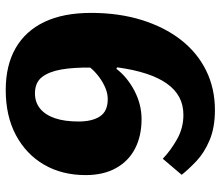

<svg xmlns="http://www.w3.org/2000/svg" viewBox="-70 -686 770 670"><g transform="rotate(-90 315.0 -351.0)"><path d="M266 14Q205 14 161 -4.5Q117 -23 88 -50.5Q59 -78 40 -102L96 -168Q124 -141 163.5 -118.5Q203 -96 249 -96Q284 -96 311 -110.5Q338 -125 358.5 -154Q379 -183 393 -226Q407 -269 415 -327L410 -330Q381 -292 333.5 -267Q286 -242 234 -242Q176 -242 132 -264.5Q88 -287 63.5 -331Q39 -375 39 -437Q39 -520 75.5 -582.5Q112 -645 178.5 -680.5Q245 -716 336 -716Q422 -716 482 -681.5Q542 -647 573.5 -581Q605 -515 605 -418Q605 -322 580.5 -242.5Q556 -163 511.5 -105.5Q467 -48 404.5 -17Q342 14 266 14ZM304 -360Q323 -360 342.5 -368Q362 -376 381 -390Q400 -404 414 -421Q415 -479 407.5 -522Q400 -565 381 -589.5Q362 -614 324 -614Q293 -614 271 -596Q249 -578 237.5 -544.5Q226 -511 226 -462Q226 -414 244 -387Q262 -360 304 -360Z"/></g></svg>

Font: Literata ExtraBold
Style: Italic
Weight: 800
Italic angle: -2°
Designer: Latin by Veronika Burian and Jose Scaglione. Greek by Irene Vlachou. Cyrillic by Vera Evstafieva
Foundry: TypeTogether
Version: Version 3.002